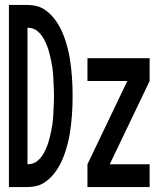

<svg xmlns="http://www.w3.org/2000/svg" viewBox="-20 -755 640 775"><path d="M16 0V-735H91Q110 -735 128 -730.5Q146 -726 162 -715Q178 -704 190.5 -690Q203 -676 213 -660Q223 -644 230.5 -627Q238 -610 244 -591.5Q250 -573 254.5 -554.5Q259 -536 262 -518Q265 -500 267 -481Q269 -462 270.5 -443Q272 -424 272.5 -405Q273 -386 273 -368Q273 -349 272.5 -330Q272 -311 270.5 -292Q269 -273 267 -254Q265 -235 262 -217Q259 -199 254.5 -180.5Q250 -162 244 -143.5Q238 -125 230.5 -108Q223 -91 213 -75Q203 -59 190.5 -45Q178 -31 162 -20Q146 -9 128 -4.5Q110 0 91 0ZM91 -92Q103 -92 113.5 -95.5Q124 -99 133 -107Q142 -115 148.5 -124Q155 -133 160 -143Q165 -153 169.5 -164Q174 -175 177 -186Q180 -197 182.5 -208Q185 -219 187.5 -230.5Q190 -242 191.5 -253.5Q193 -265 194 -276Q195 -287 195.5 -298.5Q196 -310 196.5 -321.5Q197 -333 197.5 -344.5Q198 -356 198 -368Q198 -379 197.5 -390.5Q197 -402 196.5 -413.5Q196 -425 195.5 -436.5Q195 -448 194 -459Q193 -470 191.5 -481.5Q190 -493 187.5 -504.5Q185 -516 182.5 -527Q180 -538 177 -549Q174 -560 169.5 -571Q165 -582 160 -592Q155 -602 148.5 -611Q142 -620 133 -628Q124 -636 113.5 -639.5Q103 -643 91 -643ZM333 0V-92L494 -428H333V-520H584V-428L423 -92H584V0Z"/></svg>

Font: Zed Mono Semibold Extended
Style: Regular
Weight: 600
Width: 7
Monospace: yes
Designer: Belleve Invis
Foundry: Belleve Invis
Version: Version 1.0.0; ttfautohint (v1.8.4)